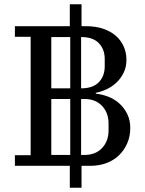

<svg xmlns="http://www.w3.org/2000/svg" viewBox="-20 -800 679 902"><path d="M308 -21H50V-71H124V-627H50V-677H308V-780H363V-677H384Q429 -677 464.5 -665Q500 -653 524 -632Q548 -611 561 -582Q574 -553 574 -519Q574 -485 561 -458.5Q548 -432 527.5 -412.5Q507 -393 481.5 -381Q456 -369 430 -364V-360Q459 -357 488 -346Q517 -335 540 -314.5Q563 -294 577.5 -265Q592 -236 592 -199Q592 -160 578 -127.5Q564 -95 539.5 -71Q515 -47 480.5 -34Q446 -21 404 -21H363V82H308ZM361 -72H376Q429 -72 459.5 -104.5Q490 -137 490 -187V-220Q490 -270 459.5 -302.5Q429 -335 376 -335H361ZM361 -385Q417 -385 444.5 -414Q472 -443 472 -488V-523Q472 -568 444.5 -597Q417 -626 361 -626ZM221 -72H310V-335H221ZM221 -385H310V-626H221Z"/></svg>

Font: IBM Plex Serif Text
Style: Regular
Weight: 450
Designer: Mike Abbink, Paul van der Laan, Pieter van Rosmalen
Foundry: Bold Monday
Version: Version 3.001